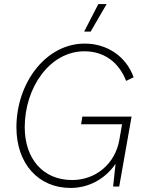

<svg xmlns="http://www.w3.org/2000/svg" viewBox="-20 -920 718 947"><path d="M328 7C419 7 499 -38 550 -112L538 0H568L629 -345H386L380 -307H582L569 -232C549 -112 452 -32 336 -32C192 -32 102 -137 102 -293C102 -487 225 -667 396 -667C496 -667 567 -611 602 -521L639 -539C602 -643 507 -705 398 -705C206 -705 61 -511 61 -292C61 -112 170 7 328 7ZM506 -900H465L395 -764H427Z"/></svg>

Font: Fixel Text 20240404 ExtraLight
Style: Italic
Weight: 200
Width: 4
Italic angle: -10°
Designer: AlfaBravo + MacPaw
Foundry: Kyrylo Tkachov, Marchela Mozhyna, Serhii Makarenko, Maria Weinstein, Zakhar Kryvoshyya
Version: Version 1.211;Glyphs 3.2 (3225)